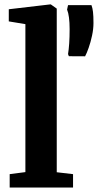

<svg xmlns="http://www.w3.org/2000/svg" viewBox="-20 -839 438 859"><path d="M93.6 -69V-731L19.3 -743.3V-797.6L205.1 -819.4H207.2L233.9 -800.5V-68.4L306.8 -59.9V0H23.3V-59.9ZM360.7 -587.1 288.1 -587.5 284.4 -597.1Q287.6 -616.2 289.6 -644.7Q291.5 -673.2 291.5 -708.6Q291.5 -738.6 288.6 -760.5Q285.8 -782.5 280.1 -796.1L284.4 -816H389.2Q394 -803.4 396.1 -785.4Q398.2 -767.4 398.2 -736Q398.2 -709.1 391.8 -679.6Q385.5 -650 376.7 -625.2Q368 -600.4 360.7 -587.1Z"/></svg>

Font: Merriweather Light
Style: Regular
Weight: 300
Designer: Eben Sorkin
Foundry: Eben Sorkin
Version: Version 2.100